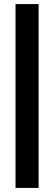

<svg xmlns="http://www.w3.org/2000/svg" viewBox="-20 -820 264 940"><path d="M56 100H169V-800H56Z"/></svg>

Font: MCL Standard Medium
Style: Regular
Weight: 500
Designer: Květoslav Bartoš
Foundry: Florian Karsten
Version: Version 1.001;Glyphs 3.2.3 (3260)